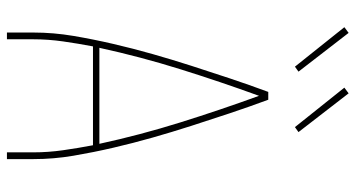

<svg xmlns="http://www.w3.org/2000/svg" viewBox="-250 -750 1001 540"><g transform="rotate(90 250.0 -480.5)"><path d="M72 0V-74Q72 -131 81.5 -187Q91 -243 104 -299Q117 -355 132.5 -409.5Q148 -464 165.5 -518.5Q183 -573 201 -627Q219 -681 239 -735H261Q281 -681 299 -627Q317 -573 334.5 -518.5Q352 -464 367.5 -409.5Q383 -355 396 -299Q409 -243 418.5 -187Q428 -131 428 -74V0H409V-74Q409 -116 403 -158Q397 -200 389 -242H111Q103 -200 97 -158Q91 -116 91 -74V0ZM115 -260H385Q360 -375 325 -487Q290 -599 250 -709Q210 -599 175 -487Q140 -375 115 -260ZM338 -810 227 -949 243 -961 352 -820ZM168 -810 57 -949 73 -961 182 -820Z"/></g></svg>

Font: Iosevka Curly Thin
Style: Regular
Weight: 100
Monospace: yes
Designer: Belleve Invis
Foundry: Belleve Invis
Version: Version 22.1.2; ttfautohint (v1.8.4)